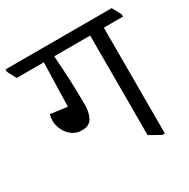

<svg xmlns="http://www.w3.org/2000/svg" viewBox="-185 -787 949 962"><g transform="rotate(-30 290.0 -306.5)"><path d="M611 -593V-580H500V32H485L421 -4V-580H213Q225 -424 225 -291Q225 -252 209.5 -220.5Q194 -189 150 -189Q115 -189 91 -208Q67 -227 55.5 -254Q44 -281 44 -304Q44 -323 49 -340L146 -327L153 -580H-4L-31 -631V-645H583Z"/></g></svg>

Font: Martel
Style: Regular
Weight: 400
Designer: Dan Reynolds
Foundry: Dan Reynolds
Version: Version 1.001; ttfautohint (v1.1) -l 5 -r 5 -G 72 -x 0 -D la